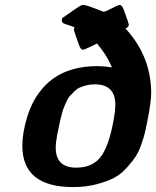

<svg xmlns="http://www.w3.org/2000/svg" viewBox="-20 -741 628 772"><path d="M69.8 -154.8Q69.8 -206.5 88.9 -269.3Q107.9 -332 143.1 -376Q220.2 -475.1 372.1 -475.1Q397.9 -475.1 430.2 -470.2Q409.2 -520 370.1 -565.9Q320.3 -541 313 -541Q304.2 -541 296.9 -562Q276.9 -618.2 276.9 -622.1Q276.9 -625 279.8 -630.9Q272.9 -633.8 266.4 -636.5Q259.8 -639.2 255.4 -640.1Q251 -641.1 247.6 -642.6Q244.1 -644 242.2 -644.5Q240.2 -645 238 -646Q235.8 -647 235.4 -647Q234.9 -647 233.9 -647.9Q232.9 -648.9 232.4 -649.4Q231.9 -649.9 231 -651.4Q230 -652.8 229 -653.8Q228 -659.7 230 -668Q301.8 -718.8 308.1 -720.2Q310.1 -721.2 313 -721.2Q326.2 -721.2 360.6 -707.5Q395 -693.8 397 -693.8Q403.8 -693.8 429.4 -707.5Q455.1 -721.2 461.9 -721.2Q469.7 -721.2 478 -701.2Q498 -646 498 -642.1Q498 -633.3 484.9 -626Q587.9 -514.2 587.9 -365.2Q587.9 -332 571.8 -250Q565.9 -223.1 563 -209Q560.1 -194.8 549.1 -162.8Q538.1 -130.9 525.6 -111.8Q513.2 -92.8 489.5 -66.4Q465.8 -40 438 -25.6Q410.2 -11.2 367.7 0Q325.2 11.2 273.9 11.2Q69.8 11.2 69.8 -154.8ZM204.1 -147Q204.1 -66.9 287.1 -66.9Q357.9 -66.9 391.4 -119.4Q424.8 -171.9 441.9 -290Q443.8 -315.9 443.8 -319.8Q443.8 -401.9 360.8 -401.9Q342.8 -401.9 327.4 -397.9Q312 -394 300.5 -388.9Q289.1 -383.8 278.1 -372.8Q267.1 -361.8 260 -354Q252.9 -346.2 245.8 -329.6Q238.8 -313 235.4 -304.9Q231.9 -296.9 227.1 -277.3Q222.2 -257.8 220.7 -251Q219.2 -244.1 215.1 -223.6Q210.9 -203.1 210 -199.2Q204.1 -167 204.1 -147Z"/></svg>

Font: CMU Sans Serif
Style: BoldOblique
Weight: 700
Italic angle: -12°
Version: Version 0.7.0